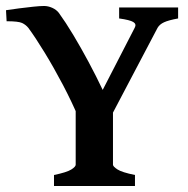

<svg xmlns="http://www.w3.org/2000/svg" viewBox="-20 -619 627 639"><path d="M572.8 -557.6Q541 -551.8 526.1 -544.9Q511.2 -538.1 504.4 -526.4L346.7 -226.6H241.7Q219.7 -278.8 189.5 -336.4Q159.2 -394 128.4 -444.3Q97.7 -494.6 74.2 -526.4Q65.9 -536.6 53.5 -542.5Q41 -548.3 2 -548.3L0 -585Q18.1 -587.9 43 -591.1Q67.9 -594.2 90.8 -596.7Q113.8 -599.1 126.5 -599.1Q140.1 -599.1 153.8 -593Q167.5 -586.9 175.8 -576.2Q198.2 -545.4 223.9 -502.7Q249.5 -460 274.9 -412.6Q300.3 -365.2 321.8 -319.8L428.2 -526.4Q435.1 -538.6 423.6 -545.7Q412.1 -552.7 376.5 -557.6V-594.2H572.8ZM159.7 0V-36.6Q202.1 -45.4 217 -54.7Q231.9 -64 231.9 -70.8V-300.3H356V-70.8Q356 -64.9 370.8 -55.2Q385.7 -45.4 429.2 -36.6V0Z"/></svg>

Font: Namdhinggo
Style: Bold
Weight: 700
Designer: Victor Gaultney
Foundry: SIL International
Version: Version 3.001